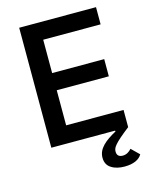

<svg xmlns="http://www.w3.org/2000/svg" viewBox="-132 -784 857 1079"><g transform="rotate(-15 296.5 -244.5)"><path d="M86 -698H533V-598H199V-404H502V-304H199V-100H533V0C488 35 462 58 447 75C432 92 429 103 429 115C429 139 444 147 463 147C484 147 501 136 514 121L559 165C544 192 510 209 457 209C428 209 401 203 381 190C361 178 349 158 349 129C349 76 394 40 458 5L457 0H86Z"/></g></svg>

Font: Plexus Sans Medium
Style: Regular
Weight: 500
Version: Version 2.001;PS 002.001;hotconv 1.0.70;makeotf.lib2.5.58329